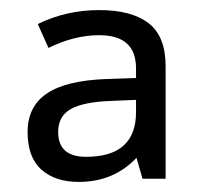

<svg xmlns="http://www.w3.org/2000/svg" viewBox="-20 -742 394 377"><path d="M259.8 -391.1 248 -432.1Q203.1 -384.8 134.8 -384.8Q88.4 -384.8 61.3 -408.9Q34.2 -433.1 34.2 -482.9Q34.2 -532.7 71.8 -558.3Q109.4 -584 189.9 -586.9L247.1 -588.9V-607.9Q247.1 -672.9 174.8 -672.9Q126 -672.9 75.2 -647.9L54.2 -694.8Q109.9 -722.2 174.8 -722.2Q238.3 -722.2 271.7 -696.5Q305.2 -670.9 305.2 -611.8V-391.1ZM94.2 -482.9Q94.2 -434.1 148.9 -434.1Q247.1 -434.1 247.1 -522V-545.9L199.2 -543.9Q144.5 -542 119.4 -528.1Q94.2 -514.2 94.2 -482.9Z"/></svg>

Font: Open Sans ACDW
Style: acdw
Weight: 400
Foundry: Ascender Corporation
Version: Version 1.10